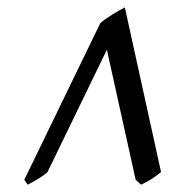

<svg xmlns="http://www.w3.org/2000/svg" viewBox="-20 -777 498 521"><path d="M417 -310.1Q403.3 -298.8 391.4 -291.3Q379.4 -283.7 362.8 -275.9L348.1 -289.1L270 -642.1L108.9 -310.1Q103.5 -305.2 96.2 -300Q88.9 -294.9 81.3 -290.3Q73.7 -285.6 66.9 -282Q60.1 -278.3 55.2 -275.9L45.9 -289.1L252 -713.9Q258.3 -719.7 267.1 -725.8Q275.9 -731.9 285.2 -737.8Q294.4 -743.7 303.2 -748.5Q312 -753.4 318.8 -756.8Z"/></svg>

Font: Gentium Plus Afr
Style: Italic
Weight: 400
Italic angle: -8°
Designer: J. Victor Gaultney, Annie Olsen, Iska Routamaa, Becca Hirsbrunner
Foundry: SIL International
Version: Version 5.000